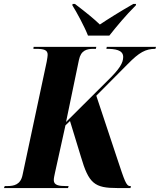

<svg xmlns="http://www.w3.org/2000/svg" viewBox="-58 -951 809 971"><path d="M387 -771H495C533 -819 576 -871 629 -924L630 -931H616C546 -891 486 -853 447 -827C418 -855 379 -887 321 -931H309L308 -924C329 -891 369 -817 387 -771ZM-38 0H286L289 -10H276C240 -10 214 -14 214 -40C214 -50 217 -63 220 -77L273 -317L296 -339L351 -159C391 -22 420 0 536 0H602L604 -10H600C580 -10 572 -37 535 -148L429 -467L588 -627C646 -686 678 -704 728 -704L731 -714H482L480 -704C523 -704 565 -699 565 -663C565 -633 547 -602 486 -543L276 -334L341 -647C351 -697 381 -704 415 -704H427L429 -714H112L111 -704H123C163 -704 184 -699 183 -673C183 -666 181 -656 178 -638L56 -66C46 -17 13 -10 -22 -10H-34Z"/></svg>

Font: Noto Serif Display Condensed ExtraBold
Style: Italic
Weight: 800
Width: 3
Italic angle: -12°
Designer: Monotype Design Team
Foundry: Monotype Imaging Inc.
Version: Version 2.009